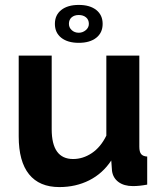

<svg xmlns="http://www.w3.org/2000/svg" viewBox="-20 -750 658 780"><path d="M300 -576Q345 -576 371 -596.5Q397 -617 397 -653Q397 -689 371 -709.5Q345 -730 300 -730Q255 -730 229 -709.5Q203 -689 203 -653Q203 -617 229 -596.5Q255 -576 300 -576ZM341 -653Q341 -638 328.5 -627.5Q316 -617 300 -617Q283 -617 271.5 -627.5Q260 -638 260 -653Q260 -670 271 -679.5Q282 -689 300 -689Q318 -689 329.5 -679.5Q341 -670 341 -653ZM432 -98 435 -56Q439 -27 461.5 -10.5Q484 6 520 6Q546 6 578 0V-114Q561 -115 553.5 -124Q546 -133 546 -154V-524H412V-199Q389 -152 353 -128Q317 -104 277 -104Q190 -104 190 -225V-524H56V-196Q56 -94 98 -42Q140 10 221 10Q288 10 342.5 -17.5Q397 -45 432 -98Z"/></svg>

Font: RT Raleway Bold
Style: Regular
Weight: 400
Designer: Matt McInerney, Pablo Impallari, Rodrigo Fuenzalida — Edited by Milan Moffatt in April 2016
Foundry: Matt McInerney, Pablo Impallari, Rodrigo Fuenzalida — Edited by Milan Moffatt in April 2016
Version: Version 3.001